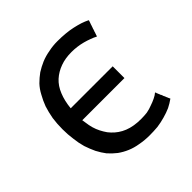

<svg xmlns="http://www.w3.org/2000/svg" viewBox="-142 -616 745 745"><g transform="rotate(-45 230.5 -244.0)"><path d="M402.3 -91.8Q393.6 -84 380.9 -78.1Q369.1 -72.3 354.5 -67.4Q339.8 -61.5 324.2 -58.6Q307.6 -56.6 291 -56.6Q270.5 -56.6 252.9 -59.6Q235.4 -62.5 220.7 -68.4Q206.1 -74.2 193.4 -83Q180.7 -91.8 170.9 -102.5Q161.1 -112.3 153.3 -126Q145.5 -138.7 139.6 -153.3Q133.8 -168 130.9 -183.6Q127.9 -199.2 126 -214.8Q203.1 -214.8 357.4 -214.8Q357.4 -231.4 357.4 -279.3Q299.8 -279.3 127 -279.3Q130.9 -317.4 142.6 -345.7Q154.3 -375 174.8 -393.6Q195.3 -412.1 222.7 -421.9Q249 -431.6 283.2 -431.6Q298.8 -431.6 313.5 -429.7Q329.1 -427.7 343.8 -423.8Q358.4 -419.9 371.1 -415Q384.8 -410.2 395.5 -404.3Q395.5 -404.3 396.5 -405.3Q396.5 -405.3 396.5 -406.2Q396.5 -406.2 397.5 -407.2Q397.5 -407.2 397.5 -408.2Q397.5 -408.2 397.5 -409.2Q397.5 -410.2 398.4 -411.1Q398.4 -411.1 398.4 -412.1Q398.4 -412.1 399.4 -413.1Q399.4 -413.1 399.4 -414.1Q399.4 -414.1 399.4 -415Q399.4 -415 400.4 -416Q400.4 -416 400.4 -417Q400.4 -417 400.4 -417Q400.4 -417 400.4 -418Q400.4 -418 401.4 -418.9Q401.4 -418.9 401.4 -420.9Q401.4 -420.9 402.3 -421.9Q402.3 -421.9 402.3 -422.9Q402.3 -422.9 402.3 -422.9Q402.3 -422.9 402.3 -423.8Q402.3 -423.8 403.3 -425.8Q403.3 -425.8 403.3 -426.8Q403.3 -426.8 404.3 -427.7Q404.3 -427.7 404.3 -427.7Q404.3 -428.7 404.3 -429.7Q404.3 -429.7 405.3 -430.7Q405.3 -430.7 405.3 -430.7Q405.3 -431.6 405.3 -432.6Q405.3 -432.6 406.2 -433.6Q406.2 -433.6 406.2 -433.6Q406.2 -434.6 406.2 -435.5Q406.2 -435.5 406.2 -435.5Q406.2 -436.5 407.2 -437.5Q407.2 -437.5 407.2 -438.5Q407.2 -438.5 408.2 -439.5Q408.2 -439.5 408.2 -440.4Q408.2 -440.4 408.2 -441.4Q408.2 -441.4 408.2 -441.4Q408.2 -441.4 409.2 -443.4Q409.2 -443.4 409.2 -444.3Q409.2 -444.3 410.2 -445.3Q410.2 -445.3 410.2 -446.3Q410.2 -446.3 410.2 -447.3Q410.2 -447.3 411.1 -448.2Q411.1 -448.2 411.1 -449.2Q411.1 -449.2 411.1 -450.2Q411.1 -450.2 412.1 -451.2Q412.1 -451.2 412.1 -452.1Q412.1 -452.1 412.1 -453.1Q412.1 -453.1 412.1 -453.1Q412.1 -453.1 413.1 -455.1Q413.1 -455.1 413.1 -456.1Q413.1 -456.1 414.1 -457Q414.1 -457 414.1 -458Q414.1 -458 414.1 -459Q414.1 -459 415 -460Q415 -460 415 -460.9Q415 -460.9 415 -460.9Q415 -460.9 416 -462.9Q416 -462.9 416 -463.9Q416 -463.9 416 -463.9Q416 -464.8 417 -465.8Q417 -465.8 417 -466.8Q417 -466.8 417 -467.8Q417 -467.8 418 -468.8Q418 -468.8 418 -469.7Q418 -469.7 418 -470.7Q418 -470.7 418 -471.7Q404.3 -478.5 389.6 -483.4Q374 -488.3 356.4 -492.2Q338.9 -496.1 318.4 -498Q297.9 -500 274.4 -500Q249 -500 226.6 -495.1Q203.1 -491.2 181.6 -482.4Q161.1 -473.6 142.6 -461.9Q125 -449.2 109.4 -433.6Q94.7 -418 84 -397.5Q72.3 -377 63.5 -353.5Q55.7 -329.1 50.8 -301.8Q46.9 -274.4 46.9 -244.1Q46.9 -214.8 50.8 -188.5Q53.7 -162.1 60.5 -138.7Q68.4 -115.2 78.1 -94.7Q88.9 -74.2 101.6 -57.6Q116.2 -41 133.8 -27.3Q151.4 -14.6 171.9 -5.9Q192.4 2.9 216.8 6.8Q242.2 11.7 269.5 11.7Q291 11.7 313.5 9.8Q335 6.8 355.5 1Q377 -4.9 394.5 -12.7Q412.1 -21.5 426.8 -32.2Q426.8 -32.2 426.8 -33.2Q426.8 -33.2 426.8 -34.2Q426.8 -34.2 425.8 -35.2Q425.8 -35.2 425.8 -36.1Q425.8 -36.1 424.8 -36.1Q424.8 -36.1 424.8 -37.1Q424.8 -37.1 424.8 -38.1Q424.8 -38.1 423.8 -39.1Q423.8 -39.1 423.8 -40Q423.8 -40 422.9 -41Q422.9 -41 422.9 -42Q422.9 -43 421.9 -43.9Q421.9 -43.9 421.9 -44.9Q421.9 -44.9 420.9 -45.9Q420.9 -45.9 420.9 -46.9Q420.9 -46.9 420.9 -46.9Q420.9 -46.9 419.9 -47.9Q419.9 -47.9 419.9 -48.8Q419.9 -48.8 419.9 -49.8Q419.9 -49.8 418.9 -50.8Q418.9 -50.8 418.9 -51.8Q418.9 -51.8 418.9 -51.8Q418.9 -51.8 418 -52.7Q418 -52.7 418 -53.7Q418 -53.7 418 -54.7Q418 -54.7 417 -54.7Q417 -54.7 417 -56.6Q417 -56.6 416 -57.6Q416 -57.6 416 -57.6Q416 -58.6 415 -59.6Q415 -59.6 415 -60.5Q415 -60.5 415 -61.5Q415 -61.5 414.1 -62.5Q414.1 -62.5 414.1 -63.5Q414.1 -63.5 413.1 -64.5Q413.1 -64.5 413.1 -64.5Q413.1 -64.5 413.1 -65.4Q413.1 -65.4 413.1 -66.4Q413.1 -66.4 412.1 -67.4Q412.1 -67.4 412.1 -67.4Q412.1 -67.4 411.1 -69.3Q411.1 -69.3 411.1 -70.3Q411.1 -70.3 410.2 -70.3Q410.2 -71.3 409.2 -73.2Q409.2 -73.2 409.2 -74.2Q409.2 -74.2 409.2 -75.2Q409.2 -75.2 408.2 -76.2Q408.2 -76.2 408.2 -77.1Q408.2 -77.1 407.2 -78.1Q407.2 -78.1 407.2 -79.1Q407.2 -79.1 406.2 -80.1Q406.2 -80.1 406.2 -81.1Q406.2 -81.1 406.2 -82Q406.2 -82 405.3 -83Q405.3 -83 405.3 -84Q405.3 -84 404.3 -85Q404.3 -85 404.3 -86.9Q404.3 -86.9 403.3 -87.9Q403.3 -87.9 403.3 -88.9Q403.3 -88.9 402.3 -89.8Q402.3 -90.8 402.3 -91.8Z"/></g></svg>

Font: Aptus Gothic JP
Style: Medium
Weight: 400
Designer: Fuminori Ogawa / Motoya
Version: Version 1